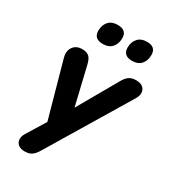

<svg xmlns="http://www.w3.org/2000/svg" viewBox="-219 -831 994 1125"><g transform="rotate(30 278.0 -268.5)"><path d="M135 189Q92 189 78.5 161Q65 133 87 98L164 -27L61 -397Q48 -442 68 -470.5Q88 -499 129 -499Q160 -499 176 -484Q192 -469 200 -431L260 -179L412 -445Q428 -474 446 -486.5Q464 -499 493 -499Q536 -499 550.5 -471.5Q565 -444 544 -408L217 135Q200 164 182 176.5Q164 189 135 189ZM414 -585Q353 -585 353 -640Q353 -678 374.5 -702Q396 -726 436 -726Q496 -726 496 -672Q496 -633 475 -609Q454 -585 414 -585ZM216 -585Q155 -585 155 -640Q155 -678 176.5 -702Q198 -726 237 -726Q299 -726 299 -672Q299 -633 277.5 -609Q256 -585 216 -585Z"/></g></svg>

Font: Nunito ExtraBold
Style: Italic
Weight: 800
Italic angle: -9°
Designer: Vernon Adams
Foundry: Vernon Adams
Version: Version 3.601; ttfautohint (v1.8.2.53-6de2)